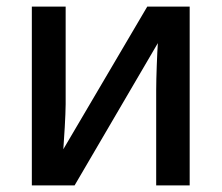

<svg xmlns="http://www.w3.org/2000/svg" viewBox="-20 -559 669 579"><path d="M178 -539H76V0H205L456 -429C454 -401 451 -325 451 -287V0H552V-539H424L171 -109C173 -134 178 -214 178 -245Z"/></svg>

Font: Noto Sans Thai Medium
Style: Regular
Weight: 500
Designer: Monotype Design Team
Foundry: Monotype Imaging Inc.
Version: Version 1.901